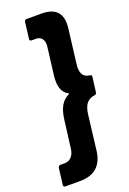

<svg xmlns="http://www.w3.org/2000/svg" viewBox="-177 -859 717 1066"><g transform="rotate(-20 182.0 -326.5)"><path d="M13 147Q8 147 5 143.5Q2 140 3 135L15 37Q16 32 19.5 28.5Q23 25 28 25H54Q78 25 94 8.5Q110 -8 114 -38L135 -203Q141 -252 158 -282Q175 -312 206 -327Q212 -330 207 -333Q163 -355 163 -421Q163 -443 165 -455L185 -616Q186 -621 186 -629Q186 -652 174 -665.5Q162 -679 141 -679H114Q109 -679 106 -682.5Q103 -686 104 -691L116 -788Q117 -793 120.5 -796.5Q124 -800 129 -800H218Q331 -800 331 -699Q331 -685 330 -677L305 -474Q303 -456 303 -450Q303 -420 315 -404.5Q327 -389 353 -386Q365 -385 363 -373L352 -286Q350 -274 339 -273Q308 -269 291 -248Q274 -227 269 -184L244 23Q227 147 101 147Z"/></g></svg>

Font: Barlow
Style: Bold Italic
Weight: 700
Italic angle: -7°
Designer: Jeremy Tribby
Foundry: Tribby Type
Version: Version 1.422